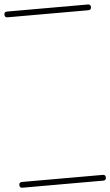

<svg xmlns="http://www.w3.org/2000/svg" viewBox="-76 -595 574 999"><g transform="rotate(-5 211.0 -95.0)"><path d="M0 -555Q106 -555 211.5 -555Q317 -555 422 -555Q437 -555 437 -540Q437 -525 422 -525Q317 -525 211.5 -525Q106 -525 0 -525Q-15 -525 -15 -540Q-15 -555 0 -555ZM0 335Q106 335 211.5 335Q317 335 422 335Q437 335 437 350Q437 365 422 365Q317 365 211.5 365Q106 365 0 365Q-15 365 -15 350Q-15 335 0 335Z"/></g></svg>

Font: FRB American Cursive Just Guidelines
Style: Italic
Weight: 400
Italic angle: -25°
Version: Version 2.0;Modular Font Editor K font №1